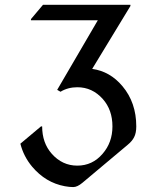

<svg xmlns="http://www.w3.org/2000/svg" viewBox="-20 -757 642 787"><path d="M280.3 9.8Q264.2 9.8 245.6 6.3Q167 -8.3 111.8 -73.7Q76.7 -115.7 63.5 -168L147.9 -238.8H152.8Q152.8 -170.9 192.4 -126.5Q235.4 -78.1 296.9 -78.1Q358.9 -78.1 400.4 -126.5Q440.9 -172.9 440.9 -238.8Q440.9 -306.6 401.4 -351.1Q358.4 -399.4 296.9 -399.4Q258.3 -399.4 228 -380.9L214.4 -388.7L380.9 -673.8H106.9V-678.7L156.2 -737.3H514.6V-732.4L357.9 -474.6Q431.2 -464.4 481.9 -403.8Q538.6 -336.4 538.6 -238.8Q538.6 -211.9 529.8 -194.8Q522 -178.7 502.4 -162.6L317.9 -7.8Q296.9 9.8 280.3 9.8Z"/></svg>

Font: Gothica
Style: Book
Weight: 400
Designer: Wojciech Kalinowski "wmk69" (wmk69@o2.pl)
Foundry: Wojciech Kalinowski "wmk69" (wmk69@o2.pl)
Version: Version 2.1.0; 2021-05-14